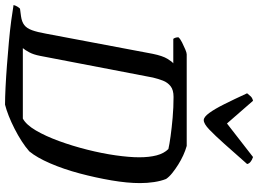

<svg xmlns="http://www.w3.org/2000/svg" viewBox="-158 -852 1001 744"><g transform="rotate(90 342.0 -480.5)"><path d="M376 0Q349 0 308.5 -2Q268 -4 222.5 -7.5Q177 -11 132.5 -15Q88 -19 50.5 -24Q13 -29 -10 -33Q-8 -41 -4 -47.5Q0 -54 4 -58L34 -62Q55 -65 67.5 -74.5Q80 -84 87.5 -104.5Q95 -125 101 -159L179 -572Q187 -611 198.5 -629.5Q210 -648 216 -652H121Q118 -656 116.5 -661Q115 -666 115 -672Q121 -679 135 -686Q149 -693 162 -698.5Q175 -704 181 -704H536Q554 -699 572.5 -690.5Q591 -682 608.5 -671Q626 -660 641 -648Q656 -636 664 -624Q672 -604 676 -577.5Q680 -551 680 -523Q680 -474 669.5 -412.5Q659 -351 642.5 -289Q626 -227 603.5 -175Q581 -123 557 -94Q540 -79 517.5 -64.5Q495 -50 469.5 -37Q444 -24 420 -14.5Q396 -5 376 0ZM157 -69H430Q454 -82 476 -119.5Q498 -157 517 -209Q536 -261 550.5 -318.5Q565 -376 572.5 -429Q580 -482 580 -520Q580 -559 572.5 -587.5Q565 -616 548 -633Q531 -637 498.5 -641.5Q466 -646 426.5 -649.5Q387 -653 346 -653Q319 -653 304.5 -641.5Q290 -630 283 -612Q276 -594 271 -573L187 -136Q182 -110 173 -93.5Q164 -77 157 -69ZM436 -770Q424 -770 408.5 -791Q393 -812 374 -850Q355 -888 332 -938Q338 -945 343.5 -951.5Q349 -958 361 -961L449 -860L579 -961Q591 -957 598 -951Q605 -945 606 -938Q562 -888 528.5 -850.5Q495 -813 472.5 -791.5Q450 -770 436 -770Z"/></g></svg>

Font: Texturina 12pt
Style: Italic
Weight: 400
Italic angle: -11°
Designer: Guillermo Torres Carreño
Foundry: Omnibus-Type
Version: Version 1.002